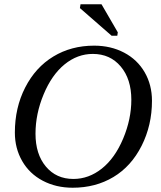

<svg xmlns="http://www.w3.org/2000/svg" viewBox="-20 -878 762 908"><path d="M601.1 -406.2Q601.1 -503.9 551 -563.5Q501 -623 418.9 -623Q346.2 -623 285.4 -573.5Q224.6 -523.9 186.3 -431.6Q147.9 -339.4 147.9 -245.6Q147.9 -148.9 197 -90.3Q246.1 -31.7 327.1 -31.7Q399.9 -31.7 461.7 -80.8Q523.4 -129.9 562.3 -222.2Q601.1 -314.5 601.1 -406.2ZM323.7 9.8Q245.1 9.8 182.4 -23.2Q119.6 -56.2 85 -116.2Q50.3 -176.3 50.3 -251Q50.3 -368.7 99.1 -464.1Q147.9 -559.6 232.4 -610.8Q316.9 -662.1 425.3 -662.1Q503.9 -662.1 566.7 -629.2Q629.4 -596.2 664.1 -536.4Q698.7 -476.6 698.7 -401.4Q698.7 -285.6 649.7 -188.5Q600.6 -91.3 516.4 -40.8Q432.1 9.8 323.7 9.8ZM507.8 -709 357.9 -839.8 360.8 -857.9H460L537.1 -725.1L534.7 -709Z"/></svg>

Font: Tinos
Style: Italic
Weight: 400
Italic angle: -16.333°
Designer: Steve Matteson
Foundry: Monotype Imaging Inc.
Version: Version 1.32